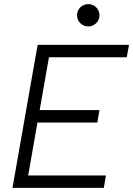

<svg xmlns="http://www.w3.org/2000/svg" viewBox="-20 -911 645 931"><path d="M40.5 0H483.4L493.7 -60.1H116.7L161.6 -316.9H451.7L462.4 -377.4H172.4L217.3 -633.3H594.7L605.5 -693.4H162.6L151.9 -633.3ZM407.7 -782.7C438 -782.7 462.4 -807.1 462.4 -836.9C462.4 -867.2 438 -891.1 407.7 -891.1C377.9 -891.1 353.5 -867.2 353.5 -836.9C353.5 -807.1 377.9 -782.7 407.7 -782.7Z"/></svg>

Font: Cascadia Mono NF Light
Style: Italic
Weight: 300
Italic angle: -10°
Monospace: yes
Designer: Aaron Bell
Foundry: Saja Typeworks
Version: Version 2404.023